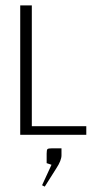

<svg xmlns="http://www.w3.org/2000/svg" viewBox="-20 -500 360 712"><path d="M146 192 136 187 171 111 153 105V70Q153 56 156 53Q159 50 173 50H208V76Q208 95 189 124ZM55 0V-480H98V-32H300V0Z"/></svg>

Font: Glametrix
Style: Light
Weight: 300
Designer: gluk
Foundry: gluk
Version: Version 0.40